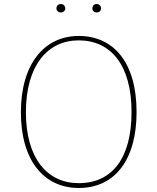

<svg xmlns="http://www.w3.org/2000/svg" viewBox="-20 -925 784 956"><path d="M283 -905C270 -905 261 -895 261 -883C261 -872 270 -863 283 -863C296 -863 305 -872 305 -883C305 -895 296 -905 283 -905ZM462 -905C448 -905 440 -895 440 -883C440 -872 448 -863 462 -863C475 -863 483 -872 483 -883C483 -895 475 -905 462 -905ZM372 -746C202 -746 84 -608 84 -366C84 -124 200 11 372 11C552 11 660 -129 660 -367C660 -615 545 -746 372 -746ZM372 -724C531 -724 635 -602 635 -367C635 -137 538 -13 372 -13C215 -13 109 -137 109 -366C109 -598 216 -724 372 -724Z"/></svg>

Font: Glow Sans SC Normal Thin
Style: Regular
Weight: 100
Designer: Ryoko NISHIZUKA (kana, bopomofo & ideographs); Paul D. Hunt (Latin, Greek & Cyrillic); Sandoll Communications, Soo-young
Version: Version 0.93